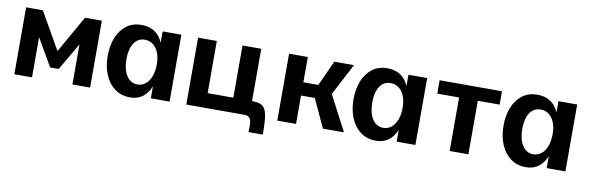

<svg xmlns="http://www.w3.org/2000/svg" viewBox="-47 -907 4336 1413"><g transform="rotate(10 2121.5 -200.0)"><path d="M62 -500H187L345 -223L502 -500H628V0H496V-300L377 -95H313L194 -300V0H62Z M929 20Q864 20 816 -14.5Q768 -49 741.5 -111Q715 -173 715 -253Q715 -329 739 -389Q763 -449 809 -484.5Q855 -520 922 -520Q1015 -520 1062 -452Q1109 -384 1109 -253Q1109 -124 1063 -52Q1017 20 929 20ZM967 -83Q1002 -83 1028 -105Q1054 -127 1068 -165Q1082 -203 1082 -253Q1082 -303 1067.5 -339.5Q1053 -376 1026.5 -396.5Q1000 -417 965 -417Q913 -417 884 -373.5Q855 -330 855 -254Q855 -176 885 -129.5Q915 -83 967 -83ZM1082 0V-500H1222V0Z M1347 -500H1487V-110H1679V-500H1819V-109Q1857 -109 1880.5 -100.5Q1904 -92 1917 -68Q1930 -44 1935 1.5Q1940 47 1940 120H1833Q1833 100 1834 79Q1835 58 1831.5 40Q1828 22 1816.5 11Q1805 0 1780 0H1347Z M2027 -500H2167V0H2027ZM2060 -311H2279L2365 -500H2512L2388 -263L2525 0H2368L2270 -212H2065Z M2766 20Q2701 20 2653 -14.5Q2605 -49 2578.5 -111Q2552 -173 2552 -253Q2552 -329 2576 -389Q2600 -449 2646 -484.5Q2692 -520 2759 -520Q2852 -520 2899 -452Q2946 -384 2946 -253Q2946 -124 2900 -52Q2854 20 2766 20ZM2804 -83Q2839 -83 2865 -105Q2891 -127 2905 -165Q2919 -203 2919 -253Q2919 -303 2904.5 -339.5Q2890 -376 2863.5 -396.5Q2837 -417 2802 -417Q2750 -417 2721 -373.5Q2692 -330 2692 -254Q2692 -176 2722 -129.5Q2752 -83 2804 -83ZM2919 0V-500H3059V0Z M3315 -400H3152V-500H3618V-400H3455V0H3315Z M3887 20Q3822 20 3774 -14.5Q3726 -49 3699.5 -111Q3673 -173 3673 -253Q3673 -329 3697 -389Q3721 -449 3767 -484.5Q3813 -520 3880 -520Q3973 -520 4020 -452Q4067 -384 4067 -253Q4067 -124 4021 -52Q3975 20 3887 20ZM3925 -83Q3960 -83 3986 -105Q4012 -127 4026 -165Q4040 -203 4040 -253Q4040 -303 4025.5 -339.5Q4011 -376 3984.5 -396.5Q3958 -417 3923 -417Q3871 -417 3842 -373.5Q3813 -330 3813 -254Q3813 -176 3843 -129.5Q3873 -83 3925 -83ZM4040 0V-500H4180V0Z"/></g></svg>

Font: Moderustic SemiBold
Style: Regular
Weight: 600
Designer: Tural Alisoy
Foundry: TAFT Foundry
Version: Version 2.120